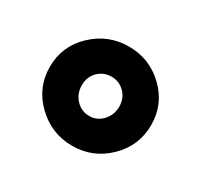

<svg xmlns="http://www.w3.org/2000/svg" viewBox="-73 -797 480 458"><g transform="rotate(30 167.0 -567.5)"><path d="M68.5 -664.5Q110 -704 167 -704Q224 -704 265 -664.5Q306 -625 306 -568Q306 -511 265 -471Q224 -431 167 -431Q110 -431 68.5 -471Q27 -511 27 -568Q27 -625 68.5 -664.5ZM167 -621Q145 -621 130 -606Q115 -591 115 -568Q115 -545 130 -529Q145 -513 167 -513Q188 -513 203 -529Q218 -545 218 -568Q218 -591 203 -606Q188 -621 167 -621Z"/></g></svg>

Font: Ezarion Extra Bold
Style: Regular
Weight: 800
Designer: Natanael Gama
Version: Version 1.001;PS 001.001;hotconv 1.0.70;makeotf.lib2.5.58329